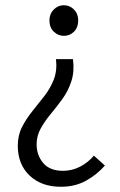

<svg xmlns="http://www.w3.org/2000/svg" viewBox="-20 -517 459 734"><path d="M224 -380Q202 -380 185.5 -396Q169 -412 169 -439Q169 -464 185.5 -480.5Q202 -497 224 -497Q247 -497 263 -480.5Q279 -464 279 -439Q279 -412 263 -396Q247 -380 224 -380ZM213 197Q138 197 93 154Q48 111 48 40Q48 0 64.5 -32Q81 -64 104.5 -93Q128 -122 150.5 -151Q173 -180 186 -214Q199 -248 194 -291H259Q265 -244 253 -207Q241 -170 219.5 -140Q198 -110 175 -82.5Q152 -55 136 -26.5Q120 2 120 35Q120 76 145 106Q170 136 221 136Q255 136 285.5 120.5Q316 105 339 78L381 116Q350 151 308.5 174Q267 197 213 197Z"/></svg>

Font: Assistant
Style: Regular
Weight: 400
Designer: Hebrew By Ben Nathan, Latin by Paul Hunt
Version: Version 3.000